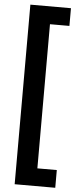

<svg xmlns="http://www.w3.org/2000/svg" viewBox="-67 -885 467 1112"><g transform="rotate(5 167.0 -329.0)"><path d="M63 193V-851H299V-748H186V90H299V193Z"/></g></svg>

Font: Noto Sans Tamil UI Condensed
Style: Bold
Weight: 700
Width: 3
Designer: Jelle Bosma - Monotype Design Team
Foundry: Monotype Imaging Inc.
Version: Version 2.004; ttfautohint (v1.8.4.7-5d5b)